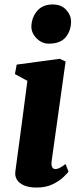

<svg xmlns="http://www.w3.org/2000/svg" viewBox="-20 -832 364 862"><path d="M144.5 10Q110.5 10 88.2 0.5Q66 -9 56 -25.2Q46 -41.5 49 -62.5Q52 -86 56.2 -116.8Q60.5 -147.5 65.5 -185.2Q70.5 -223 76.5 -267.5Q82.5 -312 89 -362.5Q95.5 -413 103 -469L47 -499.5L55 -542L248 -568L274.5 -556L212 -110Q209.5 -92 213.8 -82.5Q218 -73 229 -73Q237.5 -73 247.5 -78Q257.5 -83 274.5 -95.5L287.5 -61Q282 -53.5 264.2 -36.5Q246.5 -19.5 216.5 -4.8Q186.5 10 144.5 10ZM199 -636Q167 -636 143 -661.2Q119 -686.5 121 -717Q123.5 -756.5 148 -784.2Q172.5 -812 217 -812Q255.5 -812 277.5 -787.5Q299.5 -763 299 -734Q298.5 -693.5 274.8 -664.8Q251 -636 199 -636Z"/></svg>

Font: Merriweather Light 18pt Black
Style: Italic
Weight: 900
Italic angle: -7.8°
Version: Version 2.101